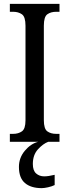

<svg xmlns="http://www.w3.org/2000/svg" viewBox="-20 -734 358 994"><path d="M31 0V-41H48Q75 -41 93.5 -54Q112 -67 112 -111V-601Q112 -647 93.5 -660Q75 -673 48 -673H31V-714H288V-673H271Q243 -673 225 -660Q207 -647 207 -601V-112Q207 -67 225 -54Q243 -41 271 -41H288V0ZM196 240Q140 240 109 213.5Q78 187 78 130Q78 83 108.5 46.5Q139 10 178 0H230Q203 10 176.5 39Q150 68 150 115Q150 149 167 164Q184 179 209 179Q230 179 263 171V224Q249 231 229 235.5Q209 240 196 240Z"/></svg>

Font: Noto Serif Ethiopic Condensed
Style: Regular
Weight: 400
Width: 3
Designer: Monotype Design Team
Foundry: Monotype Imaging Inc.
Version: Version 2.102; ttfautohint (v1.8.4.7-5d5b)